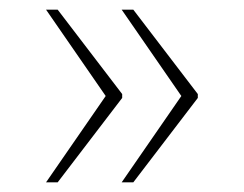

<svg xmlns="http://www.w3.org/2000/svg" viewBox="-20 -468 504 396"><path d="M231 -92H255L388 -266V-274L255 -448H231L354 -270ZM75 -92H99L232 -266V-274L99 -448H75L198 -270Z"/></svg>

Font: Noto Serif Georgian Thin
Style: Regular
Weight: 100
Designer: Monotype Design Team, Akaki Razmadze
Foundry: Google LLC
Version: Version 2.003